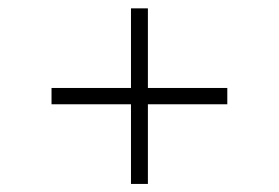

<svg xmlns="http://www.w3.org/2000/svg" viewBox="-20 -520 684 471"><path d="M301.3 -68.8V-264.2H106.4V-304.2H301.3V-499.5H342.8V-304.2H537.6V-264.2H342.8V-68.8Z"/></svg>

Font: Inter Extra Light
Style: Regular
Weight: 200
Designer: Rasmus Andersson
Foundry: rsms
Version: Version 4.000;git-3c8e0fc